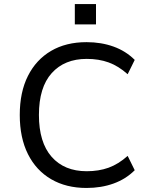

<svg xmlns="http://www.w3.org/2000/svg" viewBox="-20 -923 753 952"><path d="M409 9Q308 9 233.5 -34.5Q159 -78 118.5 -159Q78 -240 78 -353Q78 -466 118.5 -546.5Q159 -627 233 -670.5Q307 -714 409 -714Q482 -714 543 -692Q604 -670 648 -626L613 -555Q567 -596 518.5 -613.5Q470 -631 410 -631Q300 -631 236.5 -560.5Q173 -490 173 -353Q173 -217 236 -145.5Q299 -74 410 -74Q470 -74 518.5 -91.5Q567 -109 613 -150L648 -79Q604 -35 543 -13Q482 9 409 9ZM351 -802V-903H456V-802Z"/></svg>

Font: Nunito Sans 7pt
Style: Regular
Weight: 400
Designer: Vernon Adams
Foundry: Vernon Adams
Version: Version 3.101;gftools[0.9.27]